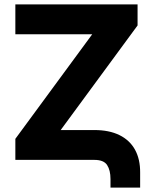

<svg xmlns="http://www.w3.org/2000/svg" viewBox="-20 -727 695 873"><path d="M49.8 -707H605.5V-611.3L255.9 -135.7H409.2Q476.1 -135.7 522.9 -112.8Q569.8 -89.8 593.8 -46.4Q617.7 -2.9 617.2 57.6V126H482.4V86.9Q482.4 46.9 467 23.4Q451.7 0 409.2 0H49.8V-95.7L399.4 -571.3H49.8Z"/></svg>

Font: Pretendard JP ExtraBold
Style: Regular
Weight: 800
Designer: Base glyphs from Inter by Rasmus Andersson; Hangeul glyphs from Noto Sans CJK(Source Han Sans) by Jang Soo-young and Kan
Foundry: Kil Hyung-jin
Version: Version 1.309